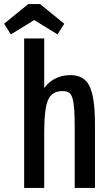

<svg xmlns="http://www.w3.org/2000/svg" viewBox="-59 -918 536 938"><path d="M59 0V-730H157V-488Q179 -518 211.5 -534.5Q244 -551 286 -551Q351 -551 378 -498Q405 -444 405 -308V0H306V-290Q306 -349 303.5 -384.5Q301 -420 294.5 -440Q288 -460 276.5 -466.5Q265 -473 246 -473Q195 -473 176 -430Q157 -388 157 -270V0ZM79 -898H137L255 -802L222 -750L108 -820L-6 -750L-39 -802Z"/></svg>

Font: Medium
Style: Regular
Weight: 500
Designer: Fernando Haro
Foundry: deFharo
Version: Version 1.787